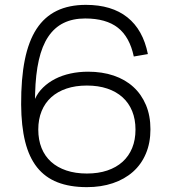

<svg xmlns="http://www.w3.org/2000/svg" viewBox="-20 -755 709 790"><path d="M337.5 15Q267.5 15 216.5 -5Q165.5 -25 132.5 -66.5Q99.5 -108 83.5 -172.2Q67.5 -236.5 67 -325Q66.5 -431 82 -508.2Q97.5 -585.5 130.2 -635.8Q163 -686 213.5 -710.5Q264 -735 333.5 -735Q439.5 -735 504 -683.8Q568.5 -632.5 588.5 -532.5L530.5 -522.5Q513.5 -603 465 -641Q416.5 -679 330.5 -679Q279.5 -679 241.8 -660.5Q204 -642 178.5 -604Q153 -566 139.8 -507.8Q126.5 -449.5 124.5 -370.5L124 -348Q136 -374.5 157.5 -395.2Q179 -416 207.2 -430.5Q235.5 -445 270 -452.5Q304.5 -460 342.5 -460Q400.5 -460 447.8 -444Q495 -428 528.5 -397.5Q562 -367 580.5 -323Q599 -279 599 -223Q599 -167 580.2 -122.8Q561.5 -78.5 527 -48Q492.5 -17.5 444.2 -1.2Q396 15 337.5 15ZM337.5 -41Q384.5 -41 421.5 -53.5Q458.5 -66 484.2 -89.2Q510 -112.5 523.8 -146Q537.5 -179.5 537.5 -222Q537.5 -264 523.8 -297.8Q510 -331.5 484.2 -354.8Q458.5 -378 421.5 -390.5Q384.5 -403 337.5 -403Q290.5 -403 253.5 -390.5Q216.5 -378 190.8 -354.8Q165 -331.5 151.2 -297.8Q137.5 -264 137.5 -222Q137.5 -179.5 151 -146Q164.5 -112.5 190.2 -89.2Q216 -66 253.2 -53.5Q290.5 -41 337.5 -41Z"/></svg>

Font: Vela Sans Light
Style: Regular
Weight: 300
Designer: Principal design: Mikhail Sharanda - project Manrope.
Design modification: Ravid Balaliev
Foundry: Mikhail Sharanda
Version: Version 1.001